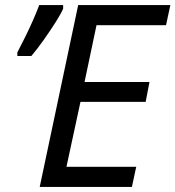

<svg xmlns="http://www.w3.org/2000/svg" viewBox="-20 -734 689 754"><path d="M136 0 287 -714H649L632 -635H359L312 -412H567L552 -334H296L241 -79H515L498 0ZM48 -514V-528Q61 -553 77.5 -586Q94 -619 109 -653Q124 -687 134 -714H228V-700Q220 -681 198.5 -647Q177 -613 151.5 -577Q126 -541 103 -514Z"/></svg>

Font: Noto Sans IKEA
Style: Italic
Weight: 400
Italic angle: -12°
Designer: Monotype Design Team
Foundry: Monotype Imaging Inc.
Version: Version 2.001